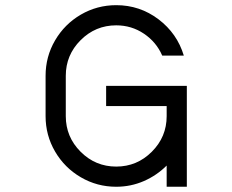

<svg xmlns="http://www.w3.org/2000/svg" viewBox="-20 -712 886 732"><path d="M423.1 -692.3Q513.1 -692.3 584.2 -638.5Q655.4 -584.6 680.8 -500Q598.5 -500 598.5 -500Q576.2 -551.5 528.8 -583.5Q481.5 -615.4 423.1 -615.4Q343.8 -615.4 287.3 -558.8Q230.8 -502.3 230.8 -423.1Q230.8 -269.2 230.8 -269.2Q230.8 -190 287.3 -133.5Q343.8 -76.9 423.1 -76.9Q502.3 -76.9 558.8 -133.5Q615.4 -190 615.4 -269.2V-307.7H384.6V-384.6H615.4H692.3V-307.7V-269.2V0H615.4Q615.4 -5.4 615.4 -13.8Q615.4 -22.3 615.4 -40Q615.4 -57.7 615.4 -69.2Q615.4 -80.8 615.4 -80.8Q577.7 -43.1 528.1 -21.5Q478.5 0 423.1 0Q350 0 288.1 -36.2Q226.2 -72.3 190 -134.2Q153.8 -196.2 153.8 -269.2V-423.1Q153.8 -496.2 190 -558.1Q226.2 -620 288.1 -656.2Q350 -692.3 423.1 -692.3Z"/></svg>

Font: linja laso
Style: Regular
Weight: 700
Version: Version 001.000